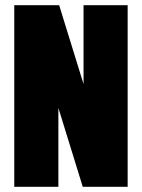

<svg xmlns="http://www.w3.org/2000/svg" viewBox="-20 -720 547 740"><path d="M472 0H299L205 -304V0H35V-700H208L302 -396V-700H472Z"/></svg>

Font: FFF_AZADLIQ Black
Style: Regular
Weight: 900
Designer: bBox Type GmbH
Foundry: bBox Type GmbH
Version: Version 1.001